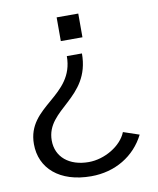

<svg xmlns="http://www.w3.org/2000/svg" viewBox="-79 -579 671 813"><g transform="rotate(-10 256.5 -173.0)"><path d="M220 -415H313V-517H220ZM480 33 412 10C390 66 317 110 248 110C164 110 109 64 109 -7C109 -143 299 -154 299 -348H234C234 -174 32 -170 32 -5C32 99 112 171 248 171C351 171 437 119 480 33Z"/></g></svg>

Font: United Sans Light
Style: Regular
Weight: 300
Designer: Pablo Impallari, Rodrigo Fuenzalida (Modified by Dan O. Williams)
Version: Version 1.000;PS 001.000;hotconv 1.0.88;makeotf.lib2.5.64775